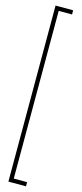

<svg xmlns="http://www.w3.org/2000/svg" viewBox="-148 -776 435 1022"><g transform="rotate(15 70.0 -265.0)"><path d="M20.5 220V-750H117.5V-727H44V197H117.5V220Z"/></g></svg>

Font: Imbue 50pt
Style: Regular
Weight: 400
Designer: Tyler Finck
Foundry: Etcetera Type Company
Version: Version 1.102; ttfautohint (v1.8.3)